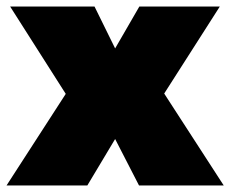

<svg xmlns="http://www.w3.org/2000/svg" viewBox="-25 -567 704 587"><path d="M6 -547H264L327 -419L401 -547H647L477 -281L659 0H400L327 -142L242 0H-5L176 -280Z"/></svg>

Font: Argentum Sans Black
Style: Regular
Weight: 900
Designer: Julieta Ulanovsky (Modified by Cristiano Sobral)
Foundry: Julieta Ulanovsky
Version: Version 1.000; ttfautohint (v1.5.65-e2d9)